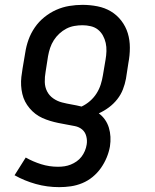

<svg xmlns="http://www.w3.org/2000/svg" viewBox="-20 -558 640 791"><path d="M224 213Q174 213 127.5 200Q81 187 40 164L86 91Q116 108 149.5 118.5Q183 129 219 129Q233 129 246 127Q259 125 271.5 120Q284 115 295.5 107Q307 99 315.5 88Q324 77 329.5 64Q335 51 337 38Q340 21 335.5 3.5Q331 -14 318.5 -24.5Q306 -35 288.5 -38.5Q271 -42 254 -45Q237 -48 220 -51.5Q203 -55 186.5 -60Q170 -65 154.5 -72Q139 -79 126 -89Q113 -99 102 -112Q91 -125 83.5 -139.5Q76 -154 72 -171Q68 -188 67 -205.5Q66 -223 68 -241Q70 -259 73 -276L84 -341Q88 -368 97.5 -394.5Q107 -421 123.5 -445Q140 -469 163 -487.5Q186 -506 212 -517.5Q238 -529 265.5 -533.5Q293 -538 320 -538Q351 -538 381.5 -532Q412 -526 437 -511Q462 -496 480 -472.5Q498 -449 506.5 -421Q515 -393 515 -361.5Q515 -330 509 -299L499 -234Q495 -212 486.5 -190Q478 -168 463 -149Q448 -130 428.5 -115.5Q409 -101 387 -91Q402 -80 412.5 -65Q423 -50 428.5 -32Q434 -14 435 5.5Q436 25 433 45Q429 68 419.5 91Q410 114 395.5 134.5Q381 155 361.5 171Q342 187 319 196.5Q296 206 272 209.5Q248 213 224 213ZM316 -119Q335 -128 351 -142Q367 -156 378 -173.5Q389 -191 395 -210Q401 -229 404 -248L415 -313Q418 -330 418.5 -347.5Q419 -365 415.5 -381Q412 -397 404 -411.5Q396 -426 383.5 -436Q371 -446 354 -450Q337 -454 320 -454Q303 -454 286 -451Q269 -448 253.5 -440Q238 -432 224.5 -419.5Q211 -407 201.5 -392Q192 -377 186.5 -360.5Q181 -344 178 -327L168 -263Q164 -241 164.5 -220Q165 -199 174 -181.5Q183 -164 199.5 -152.5Q216 -141 235.5 -136Q255 -131 275.5 -127.5Q296 -124 316 -119Z"/></svg>

Font: Iosevka Slab Medium Extended
Style: Italic
Weight: 500
Width: 7
Italic angle: -9°
Monospace: yes
Designer: Belleve Invis
Foundry: Belleve Invis
Version: Version 11.1.0; ttfautohint (v1.8.3)